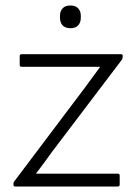

<svg xmlns="http://www.w3.org/2000/svg" viewBox="-20 -681 498 701"><path d="M36 0Q29 0 29 -7V-10Q29 -16 33 -20L290 -361Q304 -380 317.5 -398.5Q331 -417 345 -436V-437H59Q52 -437 52 -444V-477Q52 -483 59 -483H422Q428 -483 428 -477V-474Q428 -468 425 -463L171 -128Q157 -108 142 -88Q127 -68 112 -48V-47H410Q417 -47 417 -40V-7Q417 0 410 0ZM237 -578Q218 -578 208.5 -588.5Q199 -599 199 -616V-624Q199 -640 208.5 -650.5Q218 -661 237 -661Q256 -661 265.5 -650.5Q275 -640 275 -624V-616Q275 -599 265.5 -588.5Q256 -578 237 -578Z"/></svg>

Font: Sofia Sans Light
Style: Regular
Weight: 300
Designer: Botio Nikoltchev, Ani Petrova
Foundry: lettersoup
Version: Version 4.100; ttfautohint (v1.8.3)